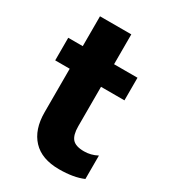

<svg xmlns="http://www.w3.org/2000/svg" viewBox="-161 -705 709 802"><g transform="rotate(30 193.5 -304.5)"><path d="M82 -161V-371H12V-480H82V-624H233V-480H346V-371H233V-181Q233 -139 249 -120.5Q265 -102 306 -102Q339 -102 369 -118V-5Q323 15 253 15Q169 15 125.5 -31.5Q82 -78 82 -161Z"/></g></svg>

Font: Prompt SemiBold
Style: Regular
Weight: 600
Designer: Katatrad Team
Foundry: CadsonDemak
Version: Version 1.001